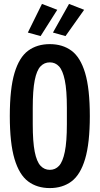

<svg xmlns="http://www.w3.org/2000/svg" viewBox="-20 -947 508 979"><path d="M234 12Q169 12 123.5 -22Q78 -56 54 -136.5Q30 -217 30 -355Q30 -495 54 -575Q78 -655 123.5 -688.5Q169 -722 234 -722Q299 -722 344.5 -688.5Q390 -655 414 -575Q438 -495 438 -355Q438 -217 414 -136.5Q390 -56 344.5 -22Q299 12 234 12ZM234 -81Q262 -81 281 -101.5Q300 -122 310.5 -173Q321 -224 321 -314V-397Q321 -487 310.5 -537.5Q300 -588 281 -608.5Q262 -629 234 -629Q206 -629 186.5 -608.5Q167 -588 157 -537.5Q147 -487 147 -397V-314Q147 -224 157 -173.5Q167 -123 186.5 -102Q206 -81 234 -81ZM187 -763 122 -781 194 -927 272 -897ZM314 -763 250 -781 332 -927 409 -897Z"/></svg>

Font: Special Gothic Condensed One
Style: Regular
Weight: 400
Designer: Alistair McCready
Foundry: Monolith
Version: Version 1.010; ttfautohint (v1.8.4.7-5d5b)